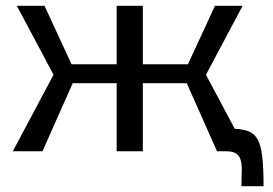

<svg xmlns="http://www.w3.org/2000/svg" viewBox="-20 -520 940 660"><path d="M726 0 622 -234H410V-299H626L719 -500H814L688 -263L828 0ZM24 0 164 -263 38 -500H133L226 -299H437V-234H230L126 0ZM381 0V-500H471V0ZM810 120Q810 94 811 72.5Q812 51 808.5 34.5Q805 18 793.5 9Q782 0 757 0L765 -78Q802 -78 826 -71.5Q850 -65 863 -45Q876 -25 881 14.5Q886 54 886 120Z"/></svg>

Font: Moderustic
Style: Regular
Weight: 400
Designer: Tural Alisoy
Foundry: TAFT Foundry
Version: Version 2.120